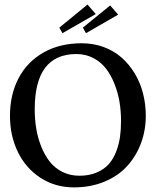

<svg xmlns="http://www.w3.org/2000/svg" viewBox="-20 -812 686 845"><path d="M500 -747.6 358.4 -666 344.7 -690.4 464.8 -788.1ZM401.4 -750 254.9 -666 241.2 -690.4 365.2 -792ZM315.9 -574.2Q132.8 -574.2 132.8 -330.6Q132.8 -286.6 139.6 -245.4Q146.5 -204.1 161.9 -166Q177.2 -127.9 199.5 -99.9Q221.7 -71.8 255.1 -55.2Q288.6 -38.6 329.6 -38.6Q372.6 -38.6 405.5 -52.7Q438.5 -66.9 458.5 -89.4Q478.5 -111.8 491 -144Q503.4 -176.3 508.1 -209Q512.7 -241.7 512.7 -279.8Q512.7 -322.8 505.9 -363.8Q499 -404.8 483.6 -443.4Q468.3 -481.9 446 -510.7Q423.8 -539.6 390.1 -556.9Q356.4 -574.2 315.9 -574.2ZM621.6 -302.2Q621.6 -238.3 600.6 -181.9Q579.6 -125.5 540.3 -81.8Q501 -38.1 440.2 -12.7Q379.4 12.7 305.7 12.7Q223.1 12.7 158.4 -29.3Q93.8 -71.3 58.8 -142.8Q23.9 -214.4 23.9 -302.2Q23.9 -396 62 -468.3Q100.1 -540.5 171.9 -581.1Q243.7 -621.6 339.4 -621.6Q391.1 -621.6 436.3 -605Q481.4 -588.4 515.1 -558.6Q548.8 -528.8 573 -488.8Q597.2 -448.7 609.4 -401.1Q621.6 -353.5 621.6 -302.2Z"/></svg>

Font: Neuton
Style: Regular
Weight: 400
Designer: Brian M Zick
Version: Version 1.3